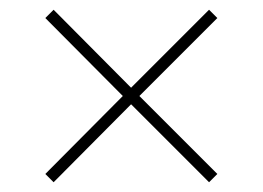

<svg xmlns="http://www.w3.org/2000/svg" viewBox="-20 -517 540 394"><path d="M249 -303 90 -143 73 -160 232 -320 73 -480 90 -497 249 -337 409 -497 426 -480 266 -320 426 -160 409 -143Z"/></svg>

Font: Noto Sans Gurmukhi UI SemiCondensed Thin
Style: Regular
Weight: 100
Width: 4
Designer: Jelle Bosma - Monotype Design Team
Foundry: Monotype Imaging Inc.
Version: Version 2.004; ttfautohint (v1.8.4.7-5d5b)